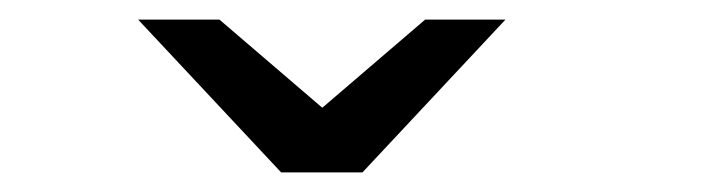

<svg xmlns="http://www.w3.org/2000/svg" viewBox="-20 -941 722 196"><path d="M267 -765 121 -921H204L309 -831L414 -921H496L350 -765Z"/></svg>

Font: Undotted
Style: Regular
Weight: 400
Designer: Delve Withrington, Dave Bailey, Thomas Jockin
Foundry: Delve Fonts LLC
Version: Version 4.000